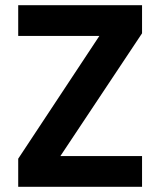

<svg xmlns="http://www.w3.org/2000/svg" viewBox="-20 -718 616 738"><path d="M212 -118H526V0H50V-108L362 -580H50V-698H526V-590Z"/></svg>

Font: Fz Poppins SemBd
Style: Regular
Weight: 600
Designer: Ninad Kale (Devanagari), Jonny Pinhorn (Latin)
Foundry: Indian Type Foundry
Version: Vit hóa bi Vntype.Com & FontZin.Com